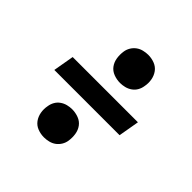

<svg xmlns="http://www.w3.org/2000/svg" viewBox="-150 -740 799 799"><g transform="rotate(45 250.0 -340.0)"><path d="M282 -449Q262 -449 243.5 -456Q225 -463 214 -478Q203 -493 200 -512.5Q197 -532 200 -552Q202 -566 209.5 -578.5Q217 -591 228.5 -599.5Q240 -608 254.5 -611.5Q269 -615 282 -615Q302 -615 320 -608Q338 -601 349 -586Q360 -571 363.5 -551.5Q367 -532 363 -512Q361 -498 354 -485.5Q347 -473 335 -464.5Q323 -456 309 -452.5Q295 -449 282 -449ZM50 -294 66 -386H450L434 -294ZM218 -65Q198 -65 180 -72Q162 -79 151 -94Q140 -109 136.5 -128.5Q133 -148 137 -168Q139 -182 146 -194.5Q153 -207 165 -215.5Q177 -224 191 -227.5Q205 -231 218 -231Q238 -231 256.5 -224Q275 -217 286 -202Q297 -187 300 -167.5Q303 -148 300 -128Q298 -114 290.5 -101.5Q283 -89 271.5 -80.5Q260 -72 245.5 -68.5Q231 -65 218 -65Z"/></g></svg>

Font: Iosevka Term Curly XBd Obl
Style: Regular
Weight: 800
Italic angle: -9°
Designer: Belleve Invis
Foundry: Belleve Invis
Version: Version 32.3.0